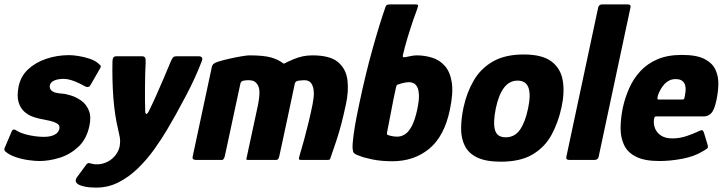

<svg xmlns="http://www.w3.org/2000/svg" viewBox="-34 -728 3305 874"><path d="M18 -127Q23 -140 30.5 -138.5Q38 -137 44 -132Q59 -123 80.5 -117Q102 -111 124.5 -108Q147 -105 166 -105Q184 -105 198 -108.5Q212 -112 222 -119.5Q232 -127 236 -140Q238 -148 235.5 -155.5Q233 -163 216.5 -170.5Q200 -178 160 -185Q141 -188 118.5 -195.5Q96 -203 77.5 -219Q59 -235 50.5 -263Q42 -291 51 -336Q61 -382 94.5 -413Q128 -444 177 -460.5Q226 -477 281 -477Q298 -477 323.5 -473Q349 -469 374.5 -460.5Q400 -452 416 -437Q425 -430 425 -426Q425 -422 420 -414L378 -341Q371 -327 355 -334Q341 -342 324 -350Q307 -358 289.5 -363.5Q272 -369 257 -369Q230 -369 213 -361.5Q196 -354 193 -340Q191 -329 196.5 -320.5Q202 -312 215 -307.5Q228 -303 247 -302Q265 -301 290 -293Q315 -285 337 -269Q359 -253 370.5 -225Q382 -197 373 -155Q360 -94 322 -59Q284 -24 236.5 -9.5Q189 5 145 5Q126 5 96.5 1Q67 -3 38.5 -12.5Q10 -22 -8 -37Q-17 -44 -13 -54Z M404 126Q374 126 354 122Q334 118 322 111Q302 98 317 78L356 25Q365 11 375 15Q382 17 389.5 18.5Q397 20 409 20Q427 20 446 12.5Q465 5 479 -8Q488 -16 495 -26Q502 -36 506.5 -47.5Q511 -59 512 -71Q514 -89 511.5 -102Q509 -115 503 -142Q496 -171 490.5 -207Q485 -243 482 -283.5Q479 -324 478 -366.5Q477 -409 478 -450Q478 -472 496 -472H611Q623 -472 626.5 -465.5Q630 -459 629 -442Q628 -423 627 -393Q626 -363 626 -330.5Q626 -298 626 -269Q626 -240 627 -222Q627 -211 631.5 -209.5Q636 -208 643 -221Q661 -257 678 -295.5Q695 -334 712 -373.5Q729 -413 745 -452Q750 -463 754.5 -467.5Q759 -472 771 -472H869Q894 -472 884 -448Q868 -407 851 -370Q834 -333 813.5 -294Q793 -255 766 -206Q750 -177 725 -135Q700 -93 667.5 -47.5Q635 -2 594.5 37.5Q554 77 506.5 101.5Q459 126 404 126Z M1350 -363Q1343 -363 1326.5 -361Q1310 -359 1308 -347L1306 -338Q1291 -265 1276.5 -198.5Q1262 -132 1252 -84.5Q1242 -37 1238 -20Q1237 -14 1234 -7Q1231 0 1223 0H1093Q1086 0 1088 -7L1141 -253Q1147 -283 1147 -309.5Q1147 -336 1131 -352Q1124 -359 1114.5 -361Q1105 -363 1096 -363Q1089 -363 1075.5 -361Q1062 -359 1060 -346L990 -20Q989 -14 985.5 -7Q982 0 977 0H857Q853 0 847 -2.5Q841 -5 843 -15L930 -422Q932 -432 938.5 -437.5Q945 -443 958 -447Q980 -454 1009 -460.5Q1038 -467 1064 -471.5Q1090 -476 1101 -476Q1166 -476 1199.5 -466.5Q1233 -457 1258 -438Q1282 -450 1302.5 -458.5Q1323 -467 1343.5 -471.5Q1364 -476 1388 -476Q1468 -476 1504.5 -445.5Q1541 -415 1547.5 -364Q1554 -313 1540 -250Q1529 -199 1519 -161Q1509 -123 1497 -87Q1485 -51 1469 -5Q1467 0 1459 0H1335Q1328 0 1327 -4Q1326 -8 1330 -21Q1340 -54 1350.5 -92.5Q1361 -131 1371 -172.5Q1381 -214 1389 -254Q1391 -265 1393.5 -283Q1396 -301 1393.5 -319.5Q1391 -338 1381.5 -350.5Q1372 -363 1350 -363Z M1752 6Q1700 6 1660 -2.5Q1620 -11 1604 -18Q1589 -23 1582 -27.5Q1575 -32 1573.5 -38Q1572 -44 1571 -52Q1570 -71 1575 -109.5Q1580 -148 1588 -190Q1596 -232 1603 -263Q1630 -391 1661.5 -504Q1693 -617 1721 -697Q1724 -705 1730 -706.5Q1736 -708 1744 -708H1853Q1870 -708 1869.5 -703Q1869 -698 1863 -681Q1856 -663 1849 -642.5Q1842 -622 1835 -600.5Q1828 -579 1821.5 -557.5Q1815 -536 1809.5 -515.5Q1804 -495 1800 -477Q1798 -469 1802.5 -468Q1807 -467 1812 -468Q1821 -470 1836.5 -473Q1852 -476 1862 -476Q1899 -476 1933 -465.5Q1967 -455 1991 -428Q2015 -401 2022.5 -353Q2030 -305 2014 -229Q1989 -108 1920 -51Q1851 6 1752 6ZM1775 -106Q1793 -106 1810 -117Q1827 -128 1841 -155Q1855 -182 1865 -228Q1874 -270 1873 -295Q1872 -320 1865 -332.5Q1858 -345 1848 -349.5Q1838 -354 1828 -354Q1821 -354 1812 -352.5Q1803 -351 1794 -348.5Q1785 -346 1777 -343Q1773 -342 1772 -340Q1771 -338 1769 -332Q1763 -306 1758 -280.5Q1753 -255 1748 -229Q1743 -203 1738 -177.5Q1733 -152 1728 -126Q1727 -121 1727.5 -118.5Q1728 -116 1730 -114Q1738 -111 1749.5 -108.5Q1761 -106 1775 -106Z M2246 8Q2179 8 2139.5 -10.5Q2100 -29 2082.5 -63Q2065 -97 2065 -142Q2065 -187 2076 -239Q2091 -308 2123 -362.5Q2155 -417 2210.5 -448.5Q2266 -480 2350 -480Q2434 -480 2476 -448.5Q2518 -417 2527.5 -362.5Q2537 -308 2522 -239Q2507 -170 2476.5 -114Q2446 -58 2390.5 -25Q2335 8 2246 8ZM2268 -103Q2309 -103 2333 -137.5Q2357 -172 2370 -235Q2383 -297 2371.5 -329Q2360 -361 2322 -361Q2285 -361 2260.5 -329Q2236 -297 2223 -235Q2210 -171 2219 -137Q2228 -103 2268 -103Z M2544 -14 2689 -694Q2693 -708 2707 -708H2822Q2840 -708 2836 -694L2691 -14Q2688 0 2672 0H2557Q2541 0 2544 -14Z M2801 -237Q2811 -283 2830 -326Q2849 -369 2880.5 -403.5Q2912 -438 2958.5 -458Q3005 -478 3070 -478Q3137 -478 3173 -459.5Q3209 -441 3223 -410.5Q3237 -380 3236 -343.5Q3235 -307 3227 -271Q3218 -228 3204 -213Q3190 -198 3169 -198H2954Q2947 -198 2946 -195.5Q2945 -193 2943 -186Q2940 -162 2948.5 -142Q2957 -122 2976.5 -110Q2996 -98 3026 -98Q3061 -98 3092.5 -109Q3124 -120 3136 -126Q3152 -134 3159.5 -135.5Q3167 -137 3172 -119L3186 -72Q3191 -58 3186.5 -53.5Q3182 -49 3168 -41Q3128 -16 3073 -5.5Q3018 5 2968 5Q2901 5 2862.5 -14Q2824 -33 2807.5 -66.5Q2791 -100 2791 -144Q2791 -188 2801 -237ZM3084 -295Q3088 -314 3087 -327.5Q3086 -341 3080.5 -350Q3075 -359 3065.5 -363.5Q3056 -368 3042 -368Q3026 -368 3013.5 -362Q3001 -356 2991.5 -346Q2982 -336 2975 -324Q2968 -312 2963 -300Q2958 -284 2958.5 -279.5Q2959 -275 2963 -275Q2990 -275 3017.5 -275Q3045 -275 3072 -275Q3079 -275 3080.5 -278.5Q3082 -282 3084 -295Z"/></svg>

Font: Glory Thin ExtraBold
Style: Italic
Weight: 800
Italic angle: -12°
Version: Version 1.011